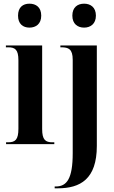

<svg xmlns="http://www.w3.org/2000/svg" viewBox="-20 -783 621 1043"><path d="M140 -633C175 -633 204 -653 204 -698C204 -744 175 -763 140 -763C105 -763 78 -744 78 -698C78 -653 105 -633 140 -633ZM437 -633C471 -633 501 -653 501 -698C501 -744 471 -763 437 -763C402 -763 373 -744 373 -698C373 -653 402 -633 437 -633ZM13 0H275V-10H265C227 -10 209 -23 209 -82V-536H12V-526H25C62 -526 80 -513 80 -456V-84C80 -24 63 -10 24 -10H13ZM277 240H294C416 240 506 190 506 10V-536H308V-526H313C352 -526 375 -517 375 -458V49C375 188 343 230 283 230H277Z"/></svg>

Font: Noto Serif Display ExtraCondensed
Style: Bold
Weight: 700
Width: 2
Designer: Monotype Design Team
Foundry: Monotype Imaging Inc.
Version: Version 2.009